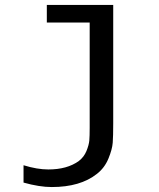

<svg xmlns="http://www.w3.org/2000/svg" viewBox="-20 -550 640 775"><path d="M437 -52Q437 -1 435 26Q433 53 417.5 90.5Q402 128 371 152Q304 205 189 205Q139 205 75 187V117Q130 134 175 134Q251 134 298 100Q319 84 329 59.5Q339 35 340.5 17Q342 -1 342 -34V-459H169V-530H437Z"/></svg>

Font: Edlo
Style: Regular
Weight: 400
Monospace: yes
Version: Version 0.01